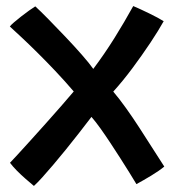

<svg xmlns="http://www.w3.org/2000/svg" viewBox="-20 -599 611 634"><path d="M92 15Q80 5 64.5 -8.5Q49 -22 35.2 -36Q21.5 -50 13 -61.5Q20.5 -69 38.5 -88.8Q56.5 -108.5 81 -135.5Q105.5 -162.5 131.8 -192Q158 -221.5 182.2 -249Q206.5 -276.5 223.5 -297Q193 -332.5 162.5 -364.8Q132 -397 104.2 -424.5Q76.5 -452 53 -474Q29.5 -496 12.5 -511.5Q16 -516.5 26.2 -525.2Q36.5 -534 49.8 -544.5Q63 -555 75.8 -564Q88.5 -573 96.5 -578Q113 -563 139.5 -536Q166 -509 195.5 -478Q225 -447 250 -418.5Q275 -390 288 -371.5Q324.5 -420 357.8 -473.2Q391 -526.5 420 -579Q443.5 -569 473.2 -554.5Q503 -540 520.5 -529Q504.5 -500 476.8 -458.2Q449 -416.5 416.8 -373.2Q384.5 -330 354 -296.5Q374 -273 396 -242.2Q418 -211.5 440 -177.5Q462 -143.5 483.2 -110.2Q504.5 -77 522.5 -49Q505 -34.5 479.2 -19Q453.5 -3.5 430.5 9Q420.5 -7.5 406.8 -29.8Q393 -52 377 -77Q361 -102 344.5 -127Q328 -152 312 -174.5Q296 -197 282 -213Q262 -186.5 240.2 -158.8Q218.5 -131 197 -104.5Q175.5 -78 155.8 -54.8Q136 -31.5 119.8 -13.5Q103.5 4.5 92 15Z"/></svg>

Font: Grandstander Thin Medium
Style: Regular
Weight: 500
Version: Version 1.200